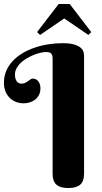

<svg xmlns="http://www.w3.org/2000/svg" viewBox="-20 -950 522 978"><path d="M408.2 -64Q408.2 -26.4 388.4 -9.3Q368.7 7.8 328.1 7.8Q287.1 7.8 267.6 -9.3Q248 -26.4 248 -64V-651.9Q248 -662.6 245.6 -668.9Q243.2 -675.3 238.8 -679Q234.4 -682.6 228.3 -683.8Q222.2 -685.1 214.8 -685.1Q204.1 -685.1 188.2 -681.6Q172.4 -678.2 154.8 -671.4Q137.2 -664.6 119.4 -654.5Q101.6 -644.5 87.6 -631.8Q73.7 -619.1 64.9 -603.5Q56.2 -587.9 56.2 -569.8Q56.2 -554.2 60.3 -544.9Q64.5 -535.6 69.8 -531Q75.2 -526.4 80.8 -525.1Q86.4 -523.9 88.9 -523.9Q101.1 -523.9 108.9 -528.1Q116.7 -532.2 123 -536.9Q129.4 -541.5 135 -545.7Q140.6 -549.8 147.9 -549.8Q153.8 -549.8 160.4 -547.1Q167 -544.4 172.6 -538.6Q178.2 -532.7 182.1 -523.2Q186 -513.7 186 -500Q186 -480.5 178.5 -466.3Q170.9 -452.1 158.9 -442.6Q147 -433.1 131.6 -428.5Q116.2 -423.8 101.1 -423.8Q77.6 -423.8 58.8 -431.9Q40 -439.9 26.9 -454.1Q13.7 -468.3 6.8 -487.3Q0 -506.3 0 -527.8Q0 -561.5 12.2 -589.6Q24.4 -617.7 45.7 -640.1Q66.9 -662.6 95.5 -679.4Q124 -696.3 157.2 -707.5Q190.4 -718.8 226.6 -724.4Q262.7 -730 298.8 -730Q338.9 -730 361.1 -722.4Q383.3 -714.8 393.8 -704.1Q404.3 -693.4 406.2 -681.6Q408.2 -669.9 408.2 -662.1ZM335 -929.7 444.8 -786.6 430.2 -772 307.1 -856 184.1 -772 168.9 -786.6 278.8 -929.7Z"/></svg>

Font: Berkshire Swash
Style: Regular
Weight: 700
Designer: Astigmatic (AOETI)
Foundry: Astigmatic (AOETI)
Version: Version 1.000